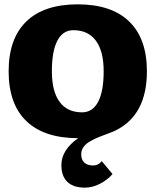

<svg xmlns="http://www.w3.org/2000/svg" viewBox="-20 -630 720 889"><path d="M660.2 -299.8Q660.2 -97.2 515.1 -25.9Q503.9 -20 480 -11.5Q456.1 -2.9 437 4.9Q418 12.7 398.2 23.7Q378.4 34.7 367.2 50Q356 65.4 356 84Q356 109.4 370.4 122.8Q384.8 136.2 412.1 136.2Q435.1 136.2 451.2 116.2L501 175.8Q478 202.6 443.4 220.7Q408.7 238.8 373 238.8Q319.8 238.8 292 212.2Q264.2 185.5 264.2 134.8Q264.2 64.5 341.8 9.8Q184.6 9.8 102.3 -69.1Q20 -147.9 20 -299.8Q20 -451.2 101.8 -530.5Q183.6 -609.9 339.8 -609.9Q496.1 -609.9 578.1 -530.5Q660.2 -451.2 660.2 -299.8ZM319.8 -490.2Q271 -490.2 245.6 -441.7Q220.2 -393.1 220.2 -299.8Q220.2 -207 255.9 -158.4Q291.5 -109.9 359.9 -109.9Q408.7 -109.9 434.3 -158.4Q460 -207 460 -299.8Q460 -392.6 424.1 -441.4Q388.2 -490.2 319.8 -490.2Z"/></svg>

Font: Zantroke
Style: Regular
Weight: 500
Foundry: gluk
Version: Version 0.36